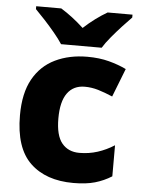

<svg xmlns="http://www.w3.org/2000/svg" viewBox="-54 -809 636 862"><g transform="rotate(5 263.5 -378.0)"><path d="M309 10Q185 10 114.5 -57.5Q44 -125 44 -272Q44 -372 79.5 -435.5Q115 -499 178.5 -529.5Q242 -560 323 -560Q377 -560 420.5 -548.5Q464 -537 499 -520L449 -392Q414 -407 384 -416Q354 -425 323 -425Q272 -425 244.5 -387Q217 -349 217 -273Q217 -196 245.5 -161.5Q274 -127 324 -127Q367 -127 406 -139.5Q445 -152 481 -175V-35Q446 -13 406 -1.5Q366 10 309 10ZM200 -606Q185 -629 162.5 -656Q140 -683 116.5 -708.5Q93 -734 74 -753V-766H187Q213 -750 238.5 -730.5Q264 -711 290 -687Q316 -711 343 -731Q370 -751 396 -766H508V-753Q490 -735 466.5 -709.5Q443 -684 420 -656.5Q397 -629 383 -606Z"/></g></svg>

Font: Noto Kufi Arabic ExtraBold
Style: Regular
Weight: 800
Designer: Monotype Design Team, David Williams, Khaled Hosny
Foundry: Google LLC
Version: Version 2.109; ttfautohint (v1.8.4.7-5d5b)